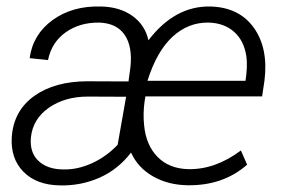

<svg xmlns="http://www.w3.org/2000/svg" viewBox="-20 -558 865 588"><path d="M553.7 9.3Q494.1 8.3 448.2 -18.1Q402.3 -44.4 381.3 -90.8Q341.8 -39.1 284.9 -13.9Q228 11.2 164.1 9.8Q91.8 8.8 51.8 -32Q11.7 -72.8 16.1 -139.2Q22 -219.2 85 -264.2Q147.9 -309.1 249 -309.1L373.5 -308.6L379.4 -352.1Q386.2 -415.5 361.8 -451.2Q337.4 -486.8 284.7 -488.8Q224.6 -489.7 181.4 -459.2Q138.2 -428.7 127 -374L70.8 -379.9Q80.6 -452.6 141.1 -496.6Q201.7 -540.5 288.6 -538.1Q346.7 -537.1 385.5 -509.3Q424.3 -481.4 434.6 -434.6Q515.1 -540 623.5 -538.1Q711.9 -536.1 757.1 -473.4Q802.2 -410.6 790 -311.5L782.7 -262.7H425.3L422.9 -248Q417.5 -210.4 421.4 -173.8Q427.2 -113.3 462.6 -77.4Q498 -41.5 556.2 -40Q638.7 -38.1 717.8 -97.2L736.8 -53.7Q663.1 11.2 553.7 9.3ZM174.8 -39.1Q217.3 -38.1 261.5 -58.1Q305.7 -78.1 340.3 -114.7L366.2 -261.7L249 -262.2Q178.7 -262.2 129.6 -228Q80.6 -193.8 74.7 -137.2Q70.3 -90.8 98.1 -64.9Q126 -39.1 174.8 -39.1ZM619.6 -488.8Q557.1 -490.2 508.5 -445.6Q460 -400.9 431.6 -310.5H731.9Q738.8 -356 734.4 -386.2Q727.1 -433.6 697 -460.4Q667 -487.3 619.6 -488.8Z"/></svg>

Font: Roboto Light
Style: Italic
Weight: 300
Italic angle: -12°
Designer: Google
Version: Version 2.134; 2016; ttfautohint (v1.6)